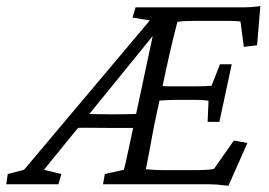

<svg xmlns="http://www.w3.org/2000/svg" viewBox="-73 -597 871 622"><path d="M667 4.9Q644.5 2 630.9 1Q617.2 0 607.9 0Q598.6 0 587.9 0H260.7L266.6 -33.2L328.1 -46.9Q331.1 -56.6 335.9 -78.1Q340.8 -99.6 350.6 -146.5L428.7 -512.7L464.8 -533.2L69.3 -46.9L126 -33.2L116.2 0H-52.7L-47.9 -33.2L4.9 -46.9L436.5 -559.6L440.4 -526.4L356.4 -540L366.2 -573.2H687.5Q704.1 -573.2 716.8 -573.2Q729.5 -573.2 742.2 -574.2Q754.9 -575.2 770.5 -577.1L759.8 -450.2L716.8 -445.3L706.1 -527.3Q701.2 -528.3 692.4 -528.8Q683.6 -529.3 672.9 -529.3H559.6Q545.9 -529.3 530.8 -528.8Q515.6 -528.3 502 -526.4Q501 -523.4 496.6 -506.3Q492.2 -489.3 486.3 -465.3Q480.5 -441.4 475.1 -417Q469.7 -392.6 465.8 -375L426.8 -192.4Q423.8 -178.7 419.9 -156.2Q416 -133.8 411.6 -110.8Q407.2 -87.9 403.8 -70.3Q400.4 -52.7 399.4 -48.8Q415 -47.9 424.3 -46.9Q433.6 -45.9 456.1 -45.9H549.8Q580.1 -45.9 596.7 -46.9Q613.3 -47.9 620.1 -49.8L684.6 -141.6L728.5 -133.8ZM160.2 -181.6 179.7 -229.5Q189.5 -228.5 205.6 -228Q221.7 -227.5 243.2 -227.1Q264.6 -226.6 290 -226.6Q329.1 -226.6 356.4 -227.5Q383.8 -228.5 396.5 -229.5L386.7 -180.7Q380.9 -182.6 359.4 -182.6Q337.9 -182.6 279.3 -182.6Q240.2 -182.6 211.9 -183.1Q183.6 -183.6 160.2 -181.6ZM599.6 -202.1 602.5 -270.5Q596.7 -271.5 586.9 -272.5Q577.1 -273.4 561.5 -273.4H490.2Q478.5 -273.4 464.8 -272.5Q451.2 -271.5 432.6 -270.5L442.4 -318.4Q460.9 -317.4 474.1 -317.4Q487.3 -317.4 499 -317.4H569.3Q584 -317.4 594.7 -317.9Q605.5 -318.4 612.3 -319.3L639.6 -388.7H677.7L637.7 -202.1Z"/></svg>

Font: Crimson Pro Light
Style: Italic
Weight: 300
Italic angle: -12°
Designer: Jacques Le Bailly
Foundry: Baron von Fonthausen
Version: Version 1.003